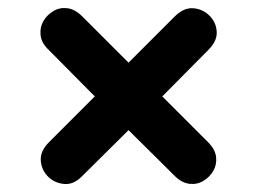

<svg xmlns="http://www.w3.org/2000/svg" viewBox="-20 -526 640 478"><path d="M185 -88Q164 -66 140 -68Q116 -70 99.5 -86.5Q83 -103 81.5 -126.5Q80 -150 102 -172L216 -286L101 -402Q83 -419 81 -438.5Q79 -458 88 -473.5Q97 -489 113 -498.5Q129 -508 148 -505.5Q167 -503 185 -485L300 -370L415 -485Q437 -507 460.5 -505.5Q484 -504 501 -487.5Q518 -471 519.5 -447.5Q521 -424 499 -402L384 -286L498 -172Q516 -154 518 -135Q520 -116 511 -100.5Q502 -85 486 -75.5Q470 -66 451 -68.5Q432 -71 415 -88L300 -202Z"/></svg>

Font: Nunito ExtraLight Black
Style: Regular
Weight: 900
Version: Version 3.602